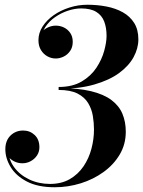

<svg xmlns="http://www.w3.org/2000/svg" viewBox="-20 -779 603 809"><path d="M210.5 10Q139.5 10 93.5 -14Q47.5 -38 25 -75Q2.5 -112 2.5 -150Q2.5 -186.5 24.2 -207.8Q46 -229 77.5 -229Q106 -229 126 -210.2Q146 -191.5 146 -158.5Q146 -139 135.8 -123.8Q125.5 -108.5 109.2 -99.8Q93 -91 74.5 -91Q56 -91 40 -99Q24 -107 13.8 -120.5Q3.5 -134 3.5 -150H15Q15 -108.5 39 -75.2Q63 -42 103 -23Q143 -4 190.5 -4Q239 -4 274 -24.2Q309 -44.5 331.8 -78Q354.5 -111.5 365.2 -152Q376 -192.5 376 -233.5Q376 -261.5 371.2 -290.5Q366.5 -319.5 351.5 -344.5Q336.5 -369.5 306.8 -384.8Q277 -400 227 -400V-408Q308 -408 362.5 -395Q417 -382 449.5 -357.5Q482 -333 496 -299.2Q510 -265.5 510 -224Q510 -171 484.5 -128Q459 -85 416 -54Q373 -23 319.8 -6.5Q266.5 10 210.5 10ZM227 -404.5V-412.5Q285 -412.5 324 -435.5Q363 -458.5 386 -493.2Q409 -528 419 -564.5Q429 -601 429 -628Q429 -662.5 419 -688.5Q409 -714.5 385.5 -729Q362 -743.5 321.5 -743.5Q295.5 -743.5 266.5 -734Q237.5 -724.5 212 -706.8Q186.5 -689 170.5 -664.5Q154.5 -640 154.5 -609.5H143Q143 -628.5 154.2 -642.2Q165.5 -656 182 -663.5Q198.5 -671 215 -671Q233.5 -671 249.8 -663Q266 -655 276.2 -639.8Q286.5 -624.5 286.5 -603Q286.5 -579.5 275.2 -563.8Q264 -548 247.5 -540.2Q231 -532.5 215 -532.5Q196 -532.5 179.5 -541.8Q163 -551 152.5 -568.2Q142 -585.5 142 -609.5Q142 -640 159.2 -667Q176.5 -694 206 -714.8Q235.5 -735.5 272.5 -747.2Q309.5 -759 348.5 -759Q390.5 -759 429 -751.5Q467.5 -744 497.5 -727.2Q527.5 -710.5 545.2 -682.5Q563 -654.5 563 -613Q563 -575.5 543 -538.5Q523 -501.5 481.8 -471.2Q440.5 -441 377 -422.8Q313.5 -404.5 227 -404.5Z"/></svg>

Font: Bodoni Moda 18pt SemiBold
Style: Italic
Weight: 600
Italic angle: -13°
Designer: Owen Earl
Foundry: indestructible type
Version: Version 2.005